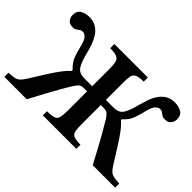

<svg xmlns="http://www.w3.org/2000/svg" viewBox="-117 -958 1249 1249"><g transform="rotate(45 507.5 -333.5)"><path d="M204 0H-2V-38Q32 -39 51 -43.5Q70 -48 83 -60Q96 -72 110 -95Q153 -165 183 -211.5Q213 -258 236 -288Q259 -318 281 -338V-345Q247 -376 233.5 -409.5Q220 -443 209 -490Q198 -537 182.5 -553Q167 -569 151 -569Q138 -569 129 -562Q120 -555 110 -548.5Q100 -542 83 -542Q54 -542 40.5 -559.5Q27 -577 27 -598Q27 -637 53.5 -652Q80 -667 114 -667Q152 -667 178.5 -650.5Q205 -634 222 -607.5Q239 -581 250 -550Q261 -519 268 -490Q285 -420 305.5 -390.5Q326 -361 370 -361H445V-517Q445 -556 440.5 -578Q436 -600 416.5 -609.5Q397 -619 353 -619V-657H661V-619Q617 -619 598 -609.5Q579 -600 575 -578Q571 -556 571 -517V-361H644Q688 -361 708.5 -390.5Q729 -420 746 -490Q754 -519 764.5 -550Q775 -581 792.5 -607.5Q810 -634 836 -650.5Q862 -667 900 -667Q935 -667 961.5 -652Q988 -637 988 -598Q988 -577 974.5 -559.5Q961 -542 932 -542Q915 -542 904.5 -548.5Q894 -555 885.5 -562Q877 -569 864 -569Q848 -569 832 -553Q816 -537 805 -490Q794 -443 781 -409.5Q768 -376 733 -345V-338Q756 -318 779 -288Q802 -258 831.5 -211.5Q861 -165 905 -95Q919 -72 931.5 -60Q944 -48 963.5 -43.5Q983 -39 1017 -38V0H811Q775 -67 750 -113.5Q725 -160 703 -198Q681 -236 657 -276Q643 -297 631.5 -305.5Q620 -314 597 -314H571V-139Q571 -97 575.5 -75.5Q580 -54 599 -46Q618 -38 660 -38V0H352V-38Q395 -38 414.5 -45Q434 -52 439.5 -74Q445 -96 445 -139V-314H418Q395 -314 383.5 -306Q372 -298 358 -276Q333 -236 311.5 -198Q290 -160 264.5 -113.5Q239 -67 204 0Z"/></g></svg>

Font: STIX Two Text SemiBold
Style: Regular
Weight: 600
Designer: Ross Mills, John Hudson & Paul Hanslow, Tiro Typeworks Ltd; with prior portions MicroPress Inc., and Coen Hoffman.
Foundry: Tiro Typeworks Ltd
Version: Version 2.13 b171